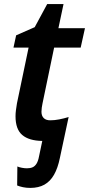

<svg xmlns="http://www.w3.org/2000/svg" viewBox="-20 -680 436 940"><path d="M128 240Q109 240 92.5 236.5Q76 233 64 228L65 135Q74 139 87.5 141.5Q101 144 112 144Q128 144 139.5 139Q151 134 159 121Q167 108 171 86L187 10Q122 9 89 -19Q56 -47 56 -111Q56 -125 58 -140.5Q60 -156 63 -174L120 -447H46L59 -507L150 -547L211 -660H291L266 -542H396L375 -447H245L188 -173Q186 -164 184.5 -153Q183 -142 183 -133Q183 -113 194 -102Q205 -91 226 -91Q247 -91 270 -95.5Q293 -100 316 -107L273 94Q263 143 244.5 175.5Q226 208 197.5 224Q169 240 128 240Z"/></svg>

Font: Noto Sans Display SemiBold
Style: Italic
Weight: 600
Italic angle: -12°
Designer: Monotype Design Team
Foundry: Monotype Imaging Inc.
Version: Version 2.003